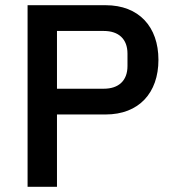

<svg xmlns="http://www.w3.org/2000/svg" viewBox="-20 -718 667 738"><path d="M199 0V-278H386C514 -278 589 -361 589 -488C589 -615 514 -698 386 -698H86V0ZM199 -599H379C436 -599 470 -568 470 -512V-464C470 -408 436 -377 379 -377H199Z"/></svg>

Font: IBM Plex Thai Looped Medium
Style: Regular
Weight: 500
Designer: Mike Abbink, Paul van der Laan, Pieter van Rosmalen, Ben Mitchell, Mark Frömberg
Foundry: Bold Monday
Version: Version 1.0